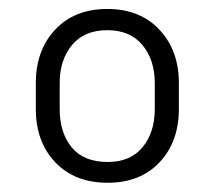

<svg xmlns="http://www.w3.org/2000/svg" viewBox="-20 -741 490 424"><path d="M217.8 -337.4Q145 -337.4 102.1 -382.6Q59.1 -427.7 59.1 -500.5V-557.6Q59.1 -629.9 101.8 -675.5Q144.5 -721.2 216.8 -721.2Q289.1 -721.2 332 -675.5Q375 -629.9 375 -557.6V-500.5Q375 -427.7 332.3 -382.6Q289.6 -337.4 217.8 -337.4ZM217.8 -383.3Q268.1 -383.3 294.9 -416Q321.8 -448.7 321.8 -500.5V-557.6Q321.8 -608.4 294.7 -641.4Q267.6 -674.3 216.8 -674.3Q166 -674.3 138.9 -641.4Q111.8 -608.4 111.8 -557.6V-500.5Q111.8 -447.8 138.4 -415.5Q165 -383.3 217.8 -383.3Z"/></svg>

Font: Roboto Slab Light
Style: Regular
Weight: 300
Designer: Google
Version: Version 2.000; ttfautohint (v1.8.1.43-b0c9)